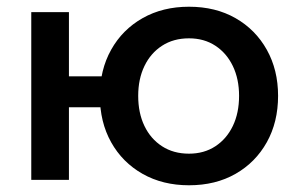

<svg xmlns="http://www.w3.org/2000/svg" viewBox="-20 -535 889 571"><path d="M542 16Q464 16 404 -18Q344 -52 310.5 -112Q277 -172 277 -250Q277 -327 310.5 -387Q344 -447 404 -481Q464 -515 542 -515Q621 -515 680.5 -481Q740 -447 773.5 -387Q807 -327 807 -250Q807 -172 773.5 -112Q740 -52 680.5 -18Q621 16 542 16ZM73 0V-499H185V0ZM128 -216V-308H340V-216ZM542 -78Q587 -78 620.5 -100Q654 -122 672.5 -160.5Q691 -199 691 -250Q691 -300 672.5 -338.5Q654 -377 620.5 -399Q587 -421 542 -421Q496 -421 462 -399Q428 -377 409.5 -338.5Q391 -300 391 -250Q391 -199 409.5 -160.5Q428 -122 462 -100Q496 -78 542 -78Z"/></svg>

Font: Wix Madefor Display SemiBold
Style: Regular
Weight: 600
Designer: Dalton Maag Ltd
Foundry: Dalton Maag Ltd
Version: Version 3.100